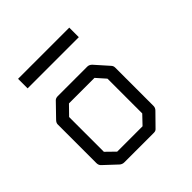

<svg xmlns="http://www.w3.org/2000/svg" viewBox="-163 -789 867 867"><g transform="rotate(-45 270.0 -356.0)"><path d="M117 -374V-152L160 -110H322L362 -152V-374L323 -418H160ZM67 -407 128 -470Q135 -477 148 -477H336Q348 -477 358 -467L414 -404Q422 -396 422 -385V-140Q422 -128 413 -119L355 -60Q349 -53 337.5 -53H334H148Q137.5 -53 128 -60L66 -118Q57 -126 57 -140V-387Q57 -397 67 -407ZM76 -659H403V-598H76Z"/></g></svg>

Font: 3270 Nerd Font Mono
Style: Regular
Weight: 400
Monospace: yes
Version: Version 3.0.1;Nerd Fonts 3.0.0